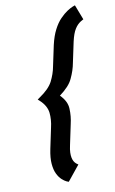

<svg xmlns="http://www.w3.org/2000/svg" viewBox="-102 -877 626 1047"><g transform="rotate(-10 211.5 -353.0)"><path d="M326 -518 350 -631Q355 -653 361 -669.5Q367 -686 374.5 -698Q382 -710 390 -718Q398 -726 406.5 -731.5Q415 -737 423 -741L391 -824Q390 -824 377.5 -819Q365 -814 346.5 -802Q328 -790 307 -768.5Q286 -747 268.5 -713Q251 -679 240 -631L216 -518Q212 -496 205 -476Q198 -456 188 -436Q178 -417 159.5 -398.5Q141 -380 113 -361L102 -353L110 -346Q130 -328 140.5 -309Q151 -290 153 -271Q155 -252 153.5 -231.5Q152 -211 147 -190L123 -76Q113 -28 116 6Q119 40 130 62Q141 84 154.5 96Q168 108 178.5 113Q189 118 191 118L259 34Q252 30 246 24.5Q240 19 235.5 11Q231 3 228.5 -9Q226 -21 226.5 -37.5Q227 -54 232 -76L256 -190Q261 -211 263 -232Q265 -253 264 -274Q263 -315 225 -353Q252 -373 270.5 -393Q289 -413 298 -433Q308 -454 315 -475Q322 -496 326 -518Z"/></g></svg>

Font: Advent Pro
Style: Bold Italic
Weight: 700
Italic angle: -12°
Designer: VivaRado, Andreas Kalpakidis
Foundry: VivaRado, Andreas Kalpakidis
Version: Version 3.000